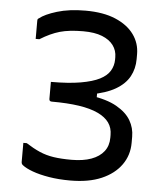

<svg xmlns="http://www.w3.org/2000/svg" viewBox="-53 -766 706 833"><g transform="rotate(5 300.0 -350.0)"><path d="M286 -720Q364 -720 417 -697.5Q470 -675 497.5 -637Q525 -599 525 -551V-530Q525 -488 506.5 -454Q488 -420 447 -396Q406 -372 338 -360L367 -390V-326L338 -355Q411 -345 454 -320.5Q497 -296 516 -263.5Q535 -231 535 -193V-166Q535 -112 505 -70Q475 -28 419.5 -4Q364 20 283 20Q233 20 191 13Q149 6 119 -5Q89 -16 74 -28Q70 -31 68.5 -34.5Q67 -38 67 -43Q67 -45 67 -52.5Q67 -60 67 -70.5Q67 -81 67 -92.5Q67 -104 67 -112.5Q67 -121 67 -125H82Q113 -105 141.5 -92.5Q170 -80 203 -75Q236 -70 281 -70Q332 -70 367.5 -83Q403 -96 422 -120.5Q441 -145 441 -180V-192Q441 -223 425 -245.5Q409 -268 376 -283.5Q343 -299 293 -306.5Q243 -314 174 -314Q169 -314 166 -316.5Q163 -319 163 -325Q163 -329 163 -339.5Q163 -350 163 -362.5Q163 -375 163 -385Q163 -395 163 -399Q240 -399 292 -408Q344 -417 374.5 -432.5Q405 -448 418.5 -470.5Q432 -493 432 -520V-530Q432 -559 415.5 -581.5Q399 -604 366.5 -617Q334 -630 284 -630Q223 -630 182.5 -618.5Q142 -607 97 -579H81Q81 -583 81 -591Q81 -599 81 -609Q81 -619 81 -628.5Q81 -638 81 -646Q81 -654 81 -658Q81 -663 82.5 -665.5Q84 -668 87 -669Q110 -688 162.5 -704Q215 -720 286 -720Z"/></g></svg>

Font: Rec Mono Linear
Style: Regular
Weight: 400
Monospace: yes
Version: Version 1.085; ttfautohint (v1.8.4.7-5d5b)